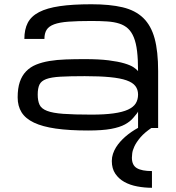

<svg xmlns="http://www.w3.org/2000/svg" viewBox="-20 -598 821 897"><path d="M689.9 279.3Q654.8 279.3 621.1 272.9Q587.4 266.6 561 252Q534.7 237.3 518.6 213.4Q502.4 189.5 502.4 154.3Q502.4 136.7 507.8 120.6Q513.2 104.5 522 90.3Q530.8 76.2 542 63.7Q553.2 51.3 564.9 41Q592.3 17.1 627.4 -2H689.9Q654.8 21.5 635.7 44.2Q616.7 66.9 607.9 85.9Q599.1 105 597.7 118.9Q596.2 132.8 596.2 138.7Q596.2 173.8 619.4 187.5Q642.6 201.2 689.9 201.2ZM625 -77.1Q623.5 -71.3 603 -47.9Q588.4 -30.3 564 -16.8Q539.6 -3.4 498.8 4.2Q458 11.7 391.6 11.7Q303.2 11.7 240.7 2.7Q178.2 -6.3 138.7 -25.1Q99.1 -43.9 80.8 -73.2Q62.5 -102.5 62.5 -143.1Q62.5 -185.5 72.5 -215.1Q82.5 -244.6 101.8 -264.6Q121.1 -284.7 148.4 -295.9Q175.8 -307.1 210.7 -313Q245.6 -318.8 287.1 -320.3Q328.6 -321.8 375.5 -321.8Q442.4 -321.8 487.3 -316.2Q532.2 -310.5 560.8 -302Q589.4 -293.5 604 -283.7Q618.7 -273.9 625 -265.6Q625 -320.3 620.4 -358.9Q615.7 -397.5 605.2 -423.3Q594.7 -449.2 578.1 -464.6Q561.5 -480 537.4 -487.8Q513.2 -495.6 481 -497.8Q448.7 -500 407.2 -500Q342.8 -500 300.3 -496.8Q257.8 -493.7 232.9 -484.4Q208 -475.1 197.8 -458.7Q187.5 -442.4 187.5 -416H93.8Q93.8 -460.4 109.6 -491.2Q125.5 -522 162.4 -541.3Q199.2 -560.5 259.3 -569.3Q319.3 -578.1 407.2 -578.1Q493.2 -578.1 552.7 -564Q612.3 -549.8 649.2 -514.2Q686 -478.5 702.4 -418.2Q718.8 -357.9 718.8 -265.6V0H625ZM407.2 -62.5Q469.2 -62.5 511 -68.4Q552.7 -74.2 578.1 -85.9Q603.5 -97.7 614.3 -115.2Q625 -132.8 625 -156.2Q625 -179.7 612.5 -196Q600.1 -212.4 571 -222.7Q542 -232.9 494.1 -237.5Q446.3 -242.2 376 -242.2Q305.7 -242.2 262.5 -239.7Q219.2 -237.3 195.8 -228.5Q172.4 -219.7 164.3 -202.6Q156.2 -185.5 156.2 -156.2Q156.2 -127 164.8 -108.6Q173.3 -90.3 199.7 -80.1Q226.1 -69.8 275.6 -66.2Q325.2 -62.5 407.2 -62.5Z"/></svg>

Font: Michroma
Style: Regular
Weight: 400
Version: Version 1.000